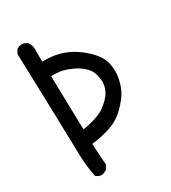

<svg xmlns="http://www.w3.org/2000/svg" viewBox="-192 -884 883 990"><g transform="rotate(-30 250.0 -389.5)"><path d="M99.6 -785.2Q102.5 -785.2 106.9 -784.7L128.4 -773.9L129.4 -772.9Q144 -753.9 144 -730.5V-654.3Q152.3 -654.3 160.6 -654.3Q236.3 -654.3 298.8 -623Q335.9 -604.5 370.6 -573.7Q423.8 -527.3 437 -483.9Q445.8 -454.6 445.8 -424.3Q445.8 -391.6 435.1 -355Q429.2 -335.4 420.9 -317.9Q403.8 -283.2 362.1 -241.2Q320.3 -199.2 264.6 -181.6Q212.4 -164.6 155.8 -158.2Q159.7 -62 163.6 -32.2L150.4 -8.3Q134.8 3.4 117.2 5.4Q99.1 3.4 86.4 -7.8L85 -8.8Q70.8 -81.5 69.8 -158.2Q68.8 -235.4 53.2 -751L64 -772.9L64.9 -773.9Q80.1 -785.2 99.6 -785.2ZM361.3 -409.2Q361.3 -415 360.8 -421.4Q356.9 -456.5 345 -478Q333 -499.5 304.7 -520Q275.9 -541 232.9 -555.7Q199.7 -566.9 161.6 -566.9Q153.8 -566.9 146 -566.4L153.8 -245.6Q189 -251 219.7 -260.3Q250.5 -269.5 279.3 -284.7Q330.1 -321.3 347.2 -354Q361.3 -380.9 361.3 -409.2Z"/></g></svg>

Font: Bakudai
Style: Medium
Weight: 500
Version: Version 1.48